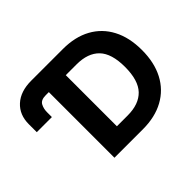

<svg xmlns="http://www.w3.org/2000/svg" viewBox="-148 -980 1232 1232"><g transform="rotate(-45 468.0 -363.5)"><path d="M35.5 -468.4V-539.8Q35.2 -625.7 90.9 -676.5Q146.7 -727.3 243.6 -727.3H532Q641.7 -727.3 721.1 -683.8Q800.4 -640.3 843 -558.9Q885.7 -477.6 885.7 -364.3Q885.7 -250.7 842.9 -169Q800.1 -87.4 720.3 -43.7Q640.6 0 529.8 0H272V-595.5H244Q199.9 -595.5 186.1 -569.6Q172.2 -543.7 172.6 -510.7V-468.4ZM425.8 -595.5V-131.7H523.4Q626.1 -131.7 679.2 -187.1Q732.2 -242.5 732.2 -364.3Q732.2 -485.4 679.2 -540.5Q626.1 -595.5 523.8 -595.5Z"/></g></svg>

Font: Inter UI
Style: Bold
Weight: 700
Designer: Rasmus Andersson
Foundry: rsms
Version: 3.2;8d6f07862